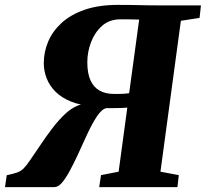

<svg xmlns="http://www.w3.org/2000/svg" viewBox="-50 -765 841 785"><path d="M-29.5 0 -22.5 -48.5Q5.5 -54.5 20.8 -60Q36 -65.5 47.2 -77Q58.5 -88.5 73.8 -111.2Q89 -134 116.5 -174Q138.5 -207 163 -239.2Q187.5 -271.5 213.8 -296.8Q240 -322 268.2 -333.5Q296.5 -345 326 -336L333 -331Q279 -334 240.2 -349.8Q201.5 -365.5 177 -390Q152.5 -414.5 140.8 -444.8Q129 -475 129 -506.5Q129 -552.5 147 -595Q165 -637.5 201.8 -671.2Q238.5 -705 295.8 -725Q353 -745 432 -745Q457 -745 478.5 -744.8Q500 -744.5 519.8 -744Q539.5 -743.5 560 -743.2Q580.5 -743 603.5 -743H771.5L766 -692L689.5 -680L606 -63L681 -49L675.5 0H355.5L363 -49L435 -63L470.5 -325Q460 -324 445.2 -323.5Q430.5 -323 415 -323Q399.5 -323 385.5 -323Q366.5 -319.5 346.5 -289.5Q326.5 -259.5 306.8 -216.8Q287 -174 267 -130Q251 -95.5 235 -66Q219 -36.5 203.5 -18.2Q188 0 172 0ZM478 -384 519 -685Q514.5 -685 506.8 -685.2Q499 -685.5 484.2 -685.8Q469.5 -686 442.5 -686Q397 -686 367 -659Q337 -632 322 -592Q307 -552 307 -511Q307 -464.5 320.2 -436Q333.5 -407.5 357.8 -394.2Q382 -381 415.5 -381Q424 -381 432.2 -381Q440.5 -381 448.2 -381.2Q456 -381.5 463.5 -382.2Q471 -383 478 -384Z"/></svg>

Font: Merriweather 28pt Black
Style: Italic
Weight: 900
Italic angle: -7.8°
Version: Version 2.101